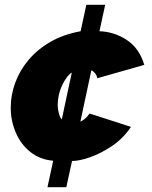

<svg xmlns="http://www.w3.org/2000/svg" viewBox="-20 -665 639 805"><path d="M179 120 203 9Q147 4 107 -28Q67 -60 46 -109.5Q25 -159 25 -213Q25 -267 44 -318.5Q63 -370 100 -414Q137 -458 191.5 -489.5Q246 -521 318 -534L342 -645H421L397 -534Q459 -532 511.5 -497.5Q564 -463 585 -393L388 -337Q386 -349 378 -358.5Q370 -368 363 -370L317 -155Q327 -160 333.5 -165Q340 -170 345.5 -176.5Q351 -183 356 -189L529 -133Q497 -85 450.5 -53.5Q404 -22 358.5 -6Q313 10 282 10L258 120ZM222 -226Q222 -215 224 -203Q226 -191 229.5 -181Q233 -171 239 -164L281 -361Q269 -353 258.5 -338.5Q248 -324 239.5 -305.5Q231 -287 226.5 -266.5Q222 -246 222 -226Z"/></svg>

Font: Raleway Thin Black
Style: Italic
Weight: 900
Italic angle: -12°
Version: Version 4.026